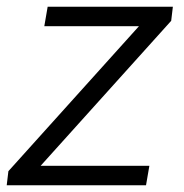

<svg xmlns="http://www.w3.org/2000/svg" viewBox="-24 -552 548 572"><path d="M1 -42 390 -474H108L118 -532H491L486 -490L97 -58H421L411 0H-4Z"/></svg>

Font: Nebula Sans Book
Style: Regular
Weight: 400
Italic angle: -9°
Designer: Paul D. Hunt for Adobe (as Source Sans)
Foundry: Nebula Entertainment & Broadcasting LLC
Version: Version 1.010